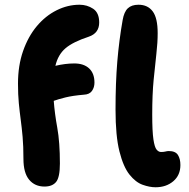

<svg xmlns="http://www.w3.org/2000/svg" viewBox="-20 -780 800 811"><path d="M168 8Q127 8 103 -21Q79 -50 79 -109Q79 -163 75.5 -202Q72 -241 67.5 -274.5Q63 -308 59.5 -344Q56 -380 56 -427Q56 -503 77.5 -564.5Q99 -626 135.5 -669.5Q172 -713 219 -736.5Q266 -760 316 -760Q348 -760 373.5 -743Q399 -726 399 -685Q399 -640 355 -625Q288 -603 256.5 -576Q225 -549 214 -502Q256 -512 294 -512Q334 -512 356.5 -491Q379 -470 379 -431Q379 -411 368.5 -396Q358 -381 334 -380Q287 -376 256.5 -368.5Q226 -361 207 -354Q211 -301 222 -240Q233 -179 233 -89Q233 -31 217 -11.5Q201 8 168 8ZM637 11Q612 11 582.5 0.5Q553 -10 527 -42.5Q501 -75 484.5 -140.5Q468 -206 468 -317Q468 -431 475.5 -520.5Q483 -610 498 -695Q504 -730 520 -745Q536 -760 565 -760Q604 -760 625 -732Q646 -704 646 -640Q646 -600 640.5 -552.5Q635 -505 629 -443Q623 -381 623 -297Q623 -225 628 -191.5Q633 -158 641.5 -148Q650 -138 660 -138Q672 -138 679 -140Q686 -142 693 -142Q721 -142 731.5 -125.5Q742 -109 742 -83Q742 -40 712 -14.5Q682 11 637 11Z"/></svg>

Font: Shantell Sans Normal
Style: Bold
Weight: 700
Designer: Stephen Nixon, Anya Danilova, Shantell Martin
Foundry: Arrow Type
Version: Version 1.009;[a7da0bfa3]